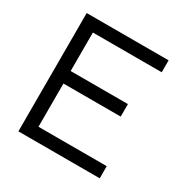

<svg xmlns="http://www.w3.org/2000/svg" viewBox="-146 -750 854 877"><g transform="rotate(30 281.5 -312.0)"><path d="M65 0V-624H497V-561H134V-358H436V-292H134V-64H494V0Z"/></g></svg>

Font: Inconsolata SemiExpanded Thin
Style: Regular
Weight: 100
Width: 6
Monospace: yes
Designer: Raph Levien, Cyreal, Brenton Simpson
Foundry: Raph Levien, Cyreal, Google
Version: Version 3.100; ttfautohint (v1.8.4.7-5d5b)